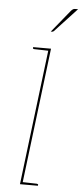

<svg xmlns="http://www.w3.org/2000/svg" viewBox="-62 -971 430 1004"><g transform="rotate(5 153.0 -469.0)"><path d="M83 0 171 -720H183L95 0ZM92 0 94 -12 171 -10Q173 -10 175.5 -8.5Q178 -7 178 -5L177 0ZM174 -720 172 -708 95 -710Q93 -710 90.5 -711.5Q88 -713 89 -715V-720ZM293 -938H306L190 -813Q188 -811 185.5 -810Q183 -809 181 -809H174L270 -927Q277 -934 281 -936Q285 -938 293 -938Z"/></g></svg>

Font: Aleo Thin
Style: Italic
Weight: 250
Italic angle: -7°
Designer: Alessio Laiso
Foundry: Alessio Laiso
Version: Version 2.001;gftools[0.9.29]